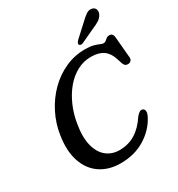

<svg xmlns="http://www.w3.org/2000/svg" viewBox="-214 -1050 1112 1201"><g transform="rotate(-30 342.0 -449.5)"><path d="M593 -208Q603 -203.5 605 -188.5Q607 -173.5 594 -149.5Q556.5 -77.5 481.2 -31.2Q406 15 305.5 15Q221 15 160.5 -25.5Q100 -66 73.8 -142.8Q47.5 -219.5 64.5 -328Q76.5 -406 112 -476Q147.5 -546 201.2 -599.8Q255 -653.5 322.5 -684.2Q390 -715 466.5 -715Q503.5 -715 526.8 -708.5Q550 -702 564 -695.5Q578 -689 587.5 -689Q597.5 -689 605 -695.5Q612.5 -702 620.8 -708.5Q629 -715 641.5 -715Q668 -715 670 -683L683.5 -530.5Q684 -515.5 675.2 -507.5Q666.5 -499.5 653.5 -499.5Q630.5 -499.5 622.5 -525.5L610.5 -562.5Q595.5 -609.5 562.8 -632.5Q530 -655.5 474 -655.5Q420.5 -655.5 373.8 -630.2Q327 -605 290 -560.8Q253 -516.5 227.8 -458.8Q202.5 -401 192 -336Q176.5 -245.5 192.2 -184Q208 -122.5 247 -91.2Q286 -60 340 -60Q404 -60 454.5 -91Q505 -122 545 -183.5Q558.5 -200 570 -206.5Q581.5 -213 593 -208ZM544 -864.5Q570 -890.5 591.5 -904.8Q613 -919 635 -912Q653 -906 657 -889.5Q661 -873 651.5 -855.5Q641.5 -838 624.2 -826.5Q607 -815 580 -804L475 -755Q467 -751.5 459 -752.5Q451 -753.5 448 -759Q444.5 -765.5 448.8 -772.8Q453 -780 460 -787.5Z"/></g></svg>

Font: Fraunces 9pt S100
Style: Italic
Weight: 400
Italic angle: -16°
Version: Version 1.000; ttfautohint (v1.8.3)